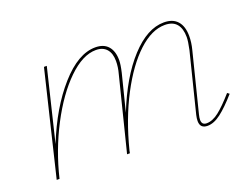

<svg xmlns="http://www.w3.org/2000/svg" viewBox="-73 -555 924 705"><g transform="rotate(-20 389.5 -203.0)"><path d="M750 -80Q714 -39 686.5 -18Q659 3 634 3Q605 3 605 -26Q605 -36 608 -49L666 -281Q673 -313 673 -330Q673 -363 658 -381Q643 -399 612 -399Q561 -399 508 -350Q455 -301 408.5 -212.5Q362 -124 333 -10L331 0H320L392 -287Q399 -312 399 -336Q399 -366 384.5 -382.5Q370 -399 343 -399Q291 -399 234 -343.5Q177 -288 129 -196Q81 -104 56 0H45L143 -406H154L86 -125Q136 -250 206.5 -329.5Q277 -409 344 -409Q377 -409 394 -389.5Q411 -370 411 -335Q411 -318 404 -288L368 -145Q417 -268 482 -338.5Q547 -409 612 -409Q647 -409 665 -388.5Q683 -368 683 -330Q683 -305 676 -278L618 -47Q615 -35 615 -27Q615 -7 634 -7Q657 -7 682 -26.5Q707 -46 742 -86Z"/></g></svg>

Font: Ysabeau Hairline
Style: Italic
Weight: 100
Italic angle: -12°
Designer: Christian Thalmann (Catharsis Fonts)
Version: Version 0.003